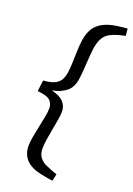

<svg xmlns="http://www.w3.org/2000/svg" viewBox="-169 -768 712 1028"><g transform="rotate(20 187.5 -253.5)"><path d="M271 198Q266 198 253.5 196Q241 194 226.5 191Q212 188 201 186Q144 174 115.5 143.5Q87 113 87 66Q87 44 92.5 13.5Q98 -17 105 -49.5Q112 -82 117.5 -111Q123 -140 123 -160Q123 -186 106 -203.5Q89 -221 33 -226L41 -289Q83 -292 106 -303.5Q129 -315 139 -334.5Q149 -354 152 -380Q155 -402 156 -433.5Q157 -465 158 -497Q159 -529 162 -553Q170 -622 206 -655Q242 -688 309 -698Q327 -701 343 -702.5Q359 -704 371 -705L375 -665L337 -656Q309 -648 288 -636.5Q267 -625 254 -602.5Q241 -580 235 -541Q233 -526 231 -501.5Q229 -477 227.5 -451Q226 -425 224 -401.5Q222 -378 220 -365Q213 -314 183 -289.5Q153 -265 103 -255Q148 -245 170.5 -222.5Q193 -200 193 -166Q193 -148 188 -119Q183 -90 177 -58Q171 -26 166.5 3.5Q162 33 162 52Q162 86 177.5 105Q193 124 213 132.5Q233 141 248 147L280 159Z"/></g></svg>

Font: Rasa
Style: Italic
Weight: 400
Italic angle: -7.10001°
Designer: Anna Giedrys (Yrsa+Rasa design), David Brezina (Yrsa art-direction, Rasa art-direction, design)
Foundry: Rosetta Type Foundry
Version: Version 2.004